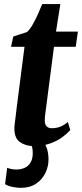

<svg xmlns="http://www.w3.org/2000/svg" viewBox="-20 -711 404 948"><path d="M208.5 -186.5Q206.5 -170.5 204.8 -158.2Q203 -146 202 -136.2Q201 -126.5 201 -117Q201 -97.5 209.8 -87.8Q218.5 -78 236 -78Q259 -78 278.2 -85.8Q297.5 -93.5 315 -108.5L327 -69Q313.5 -53.5 289.8 -35.2Q266 -17 230 -3.5Q194 10 143.5 10Q107 10 79 -9Q51 -28 51 -77Q51 -80.5 51.2 -85.8Q51.5 -91 53 -102Q54.5 -113 56.8 -132.8Q59 -152.5 63 -184L101 -480H34.5L45.5 -530.5L113.5 -553Q127 -565 140.8 -588.8Q154.5 -612.5 166.8 -640Q179 -667.5 188.5 -691H278L256.5 -555H364.5L354 -480H246.5ZM83 216.5Q63.5 216.5 41 211.8Q18.5 207 5 198.5L15.5 117.5Q21.5 120.5 34.5 123.2Q47.5 126 60 126Q82 126 100 118.5Q118 111 129 94.5Q140 78 141.5 53Q142.5 25.5 137 11.5Q131.5 -2.5 129 -14.5L163 -16.5L194 -14.5Q204 -0.5 211.8 22.8Q219.5 46 219.5 77.5Q219.5 111 204 143.2Q188.5 175.5 158 196Q127.5 216.5 83 216.5Z"/></svg>

Font: Merriweather ExtraBold
Style: Italic
Weight: 800
Italic angle: -7.8°
Version: Version 2.101